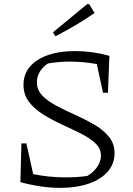

<svg xmlns="http://www.w3.org/2000/svg" viewBox="-20 -903 648 932"><path d="M272 9Q226 9 178 2Q130 -5 79 -19L84 -207H108L141 -58Q217 -42 298 -42Q324 -42 350.5 -43.5Q377 -45 404 -49Q433 -66 451.5 -92.5Q470 -119 470 -147Q470 -182 443 -207.5Q416 -233 373 -254.5Q330 -276 282 -298Q234 -320 191 -346.5Q148 -373 121 -408Q94 -443 94 -492Q94 -567 161.5 -611Q229 -655 345 -655Q429 -655 511 -632L504 -453H480L450 -592Q417 -598 384 -601Q351 -604 319 -604Q266 -604 213 -595Q189 -580 174 -556Q159 -532 159 -504Q159 -466 186 -438.5Q213 -411 256 -388.5Q299 -366 347 -344.5Q395 -323 438 -298Q481 -273 508.5 -239.5Q536 -206 536 -159Q536 -108 503 -70Q470 -32 410.5 -11.5Q351 9 272 9ZM249 -727 237 -746 403 -883H413L439 -840Q393 -808 345.5 -780Q298 -752 249 -727Z"/></svg>

Font: Piazzolla Light
Style: Regular
Weight: 300
Designer: Juan Pablo del Peral
Foundry: Huerta Tipografica
Version: Version 1.330